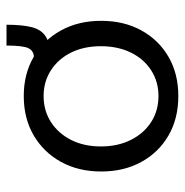

<svg xmlns="http://www.w3.org/2000/svg" viewBox="-9 -551 568 590"><g transform="rotate(-90 275.0 -256.0)"><path d="M275 8Q206 8 154 -22Q102 -52 72.5 -105.5Q43 -159 43 -229Q43 -299 72.5 -352.5Q102 -406 154 -436.5Q206 -467 275 -467Q343 -467 395 -436.5Q447 -406 476.5 -352.5Q506 -299 506 -229Q506 -159 476.5 -105.5Q447 -52 395 -22Q343 8 275 8ZM275 -53Q319 -53 354 -75.5Q389 -98 408.5 -138Q428 -178 428 -230Q428 -282 408.5 -321.5Q389 -361 354 -383.5Q319 -406 275 -406Q230 -406 195 -383.5Q160 -361 140 -321.5Q120 -282 120 -230Q120 -178 140 -138Q160 -98 195 -75.5Q230 -53 275 -53ZM494 -520Q494 -472 486.5 -442.5Q479 -413 458 -399.5Q437 -386 395 -386V-436Q413 -436 421.5 -452Q430 -468 430 -520Z"/></g></svg>

Font: Inconsolata SemiExpanded
Style: Regular
Weight: 400
Width: 6
Monospace: yes
Designer: Raph Levien, Cyreal, Brenton Simpson
Foundry: Raph Levien, Cyreal, Google
Version: Version 3.000; ttfautohint (v1.8.2.53-6de2)